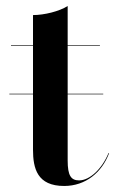

<svg xmlns="http://www.w3.org/2000/svg" viewBox="-20 -610 394 637"><path d="M11 -299V-297H89.5V-113.5C89.5 -51 103.5 7 193 7C264 7 318 -38 342 -102H340C318.5 -50 278 -11.5 242.5 -11.5C215.5 -11.5 204.5 -27.5 204.5 -77.5V-297H322.5V-299H204.5V-458H311.5V-460H204.5V-590C177 -572.5 127 -560 89.5 -560V-460H16.5V-458H89.5V-299Z"/></svg>

Font: Bodoni* 96pt Medium
Style: Regular
Weight: 500
Version: Version 2.3